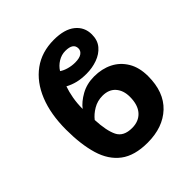

<svg xmlns="http://www.w3.org/2000/svg" viewBox="-206 -912 1069 1069"><g transform="rotate(-45 328.5 -377.5)"><path d="M348 10Q246 10 187 -34.5Q128 -79 103 -162.5Q78 -246 78 -363Q78 -485 114.5 -575Q151 -665 219.5 -715Q288 -765 384 -765Q467 -765 511 -729.5Q555 -694 555 -636Q555 -590 530 -560.5Q505 -531 464.5 -516.5Q424 -502 379 -502Q339 -502 308.5 -509.5Q278 -517 250 -532Q239 -501 232 -462Q225 -423 225 -379Q249 -411 294.5 -436.5Q340 -462 398 -462Q459 -462 507 -438Q555 -414 583.5 -366.5Q612 -319 612 -250Q612 -125 540.5 -57.5Q469 10 348 10ZM378 -591Q413 -591 430 -603Q447 -615 447 -634Q447 -676 385 -676Q355 -676 328 -659.5Q301 -643 285 -617Q302 -605 327.5 -598Q353 -591 378 -591ZM345 -109Q398 -109 428.5 -143Q459 -177 459 -241Q459 -291 432 -322Q405 -353 355 -353Q315 -353 282 -333.5Q249 -314 229 -288Q233 -200 255.5 -154.5Q278 -109 345 -109Z"/></g></svg>

Font: RS Noto Sans
Style: Bold
Weight: 700
Designer: Monotype Design Team
Foundry: Monotype Imaging Inc.
Version: Version 3.10